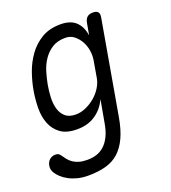

<svg xmlns="http://www.w3.org/2000/svg" viewBox="-147 -665 890 1002"><g transform="rotate(-20 298.0 -164.0)"><path d="M367 -122Q355 -96 338.5 -76.5Q322 -57 301 -43Q280 -29 255 -22Q230 -15 200 -15Q141 -15 108 -39.5Q75 -64 60 -102.5Q45 -141 45.5 -188.5Q46 -236 54 -282Q62 -329 79 -377.5Q96 -426 125.5 -467Q155 -508 198.5 -534Q242 -560 304 -560Q359 -560 388.5 -532Q418 -504 425 -454L437 -520Q441 -541 452.5 -550.5Q464 -560 484 -560Q504 -560 512 -550.5Q520 -541 516 -520L425 0Q414 64 393.5 108.5Q373 153 343 180.5Q313 208 270.5 220Q228 232 172 232Q139 232 112 225Q85 218 64 206.5Q43 195 28 181Q13 167 4 152Q-1 143 -3 133.5Q-5 124 -3 115Q-2 106 2 97.5Q6 89 12.5 83Q19 77 27.5 73.5Q36 70 46 70Q56 70 62.5 73.5Q69 77 75 86Q83 98 93 110.5Q103 123 117 132.5Q131 142 150 147.5Q169 153 196 153Q223 153 246.5 145.5Q270 138 289.5 120.5Q309 103 323.5 73.5Q338 44 345 0ZM220 -90Q248 -90 276 -102.5Q304 -115 327 -134.5Q350 -154 365.5 -178.5Q381 -203 386 -228L403 -326Q407 -351 402.5 -379Q398 -407 384.5 -430.5Q371 -454 351 -469.5Q331 -485 303 -485Q259 -485 229.5 -466Q200 -447 180.5 -418Q161 -389 150.5 -354Q140 -319 134 -286Q128 -253 126.5 -218.5Q125 -184 133 -155.5Q141 -127 161.5 -108.5Q182 -90 220 -90Z"/></g></svg>

Font: Maple Mono Light
Style: Italic
Weight: 300
Italic angle: -10°
Monospace: yes
Designer: subframe7536
Version: Version 7.000